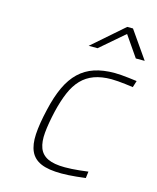

<svg xmlns="http://www.w3.org/2000/svg" viewBox="-112 -810 734 897"><g transform="rotate(15 255.5 -361.5)"><path d="M391 -509Q405 -509 423.5 -507.5Q442 -506 459 -504Q478 -501 499 -499L489 -467Q469 -469 451 -472Q434 -474 416 -475.5Q398 -477 384 -477Q336 -477 300.5 -464Q265 -451 239.5 -424.5Q214 -398 196.5 -357Q179 -316 166 -261Q152 -200 148 -155.5Q144 -111 155 -81.5Q166 -52 196 -37.5Q226 -23 279 -23Q293 -23 312.5 -24Q332 -25 349 -27Q369 -29 391 -32L387 0Q364 3 343 5Q325 7 305 8Q285 9 271 9Q208 9 172 -6.5Q136 -22 121 -54.5Q106 -87 109 -138Q112 -189 129 -261Q144 -327 166 -374Q188 -421 219.5 -451Q251 -481 293 -495Q335 -509 391 -509ZM391 -732H419L511 -600H468L399 -700L283 -600H240Z"/></g></svg>

Font: Panefresco 1wt
Style: Italic
Weight: 250
Version: Version 1.000